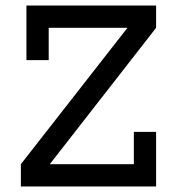

<svg xmlns="http://www.w3.org/2000/svg" viewBox="-20 -670 636 690"><path d="M155 -570V-454H75V-650H541V-570L159 -80H461V-196H541V0H55V-80L438 -570Z"/></svg>

Font: Graduate
Style: Regular
Weight: 400
Version: Version 1.001